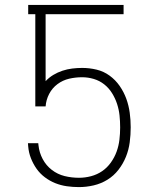

<svg xmlns="http://www.w3.org/2000/svg" viewBox="-20 -755 640 783"><path d="M302 8Q277 8 252.5 4.5Q228 1 205.5 -8Q183 -17 163 -32Q143 -47 129 -67Q115 -87 106 -110Q97 -133 95 -158L94 -171H136L137 -162Q140 -133 154 -106.5Q168 -80 191.5 -62Q215 -44 243.5 -37Q272 -30 302 -30Q327 -30 351.5 -36.5Q376 -43 396.5 -57Q417 -71 432 -92Q447 -113 455.5 -136.5Q464 -160 467 -185Q470 -210 470 -235V-236Q470 -236 470 -236Q470 -236 470 -236Q470 -260 467.5 -284Q465 -308 457.5 -331Q450 -354 437 -375Q424 -396 405 -411Q386 -426 362.5 -433Q339 -440 315 -440Q288 -440 262 -434Q236 -428 214.5 -412Q193 -396 180.5 -372Q168 -348 166 -321H124V-697H95V-735H484V-697H166V-424Q180 -439 197.5 -449.5Q215 -460 234.5 -466.5Q254 -473 274.5 -475.5Q295 -478 315 -478Q345 -478 374 -471Q403 -464 427 -446.5Q451 -429 468 -404.5Q485 -380 495 -352.5Q505 -325 509 -295.5Q513 -266 513 -236Q513 -205 509 -174.5Q505 -144 493.5 -115.5Q482 -87 463 -62.5Q444 -38 418 -22Q392 -6 362 1Q332 8 302 8Z"/></svg>

Font: Zed Sans Extralight Extended
Style: Regular
Weight: 200
Width: 7
Designer: Belleve Invis
Foundry: Belleve Invis
Version: Version 1.0.0; ttfautohint (v1.8.4)